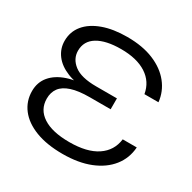

<svg xmlns="http://www.w3.org/2000/svg" viewBox="-169 -932 1114 1114"><g transform="rotate(30 387.5 -375.0)"><path d="M720 -525H626Q613 -601 549 -642.5Q485 -684 379 -684Q278 -684 222 -650Q166 -616 166 -551Q166 -497 213 -460.5Q260 -424 361 -424H500V-351H361Q285 -351 238 -335.5Q191 -320 169.5 -291Q148 -262 148 -220Q148 -147 210 -106.5Q272 -66 387 -66Q505 -66 571.5 -110.5Q638 -155 648 -235H742Q737 -161 692.5 -105Q648 -49 570.5 -18Q493 13 387 13Q281 13 206 -16Q131 -45 91.5 -96.5Q52 -148 52 -215Q52 -274 87 -315.5Q122 -357 186 -378.5Q250 -400 338 -397V-379Q251 -379 191.5 -403Q132 -427 101 -468.5Q70 -510 70 -562Q70 -623 107 -668Q144 -713 212.5 -738Q281 -763 375 -763Q478 -763 552.5 -732Q627 -701 670 -647Q713 -593 720 -525Z"/></g></svg>

Font: Unbounded Light
Style: Regular
Weight: 300
Designer: Luke Prowse, Jean-Baptiste Morizot, Fátima Lázaro, Florian Runge
Foundry: NaN
Version: Version 1.700